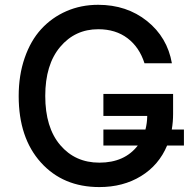

<svg xmlns="http://www.w3.org/2000/svg" viewBox="-20 -757 789 787"><path d="M733.9 -226.1V-160.6H665Q631.3 -80.1 558.1 -35.2Q484.9 9.8 387.2 9.8Q238.3 9.8 147.5 -91.1Q56.6 -191.9 56.6 -363.3Q56.6 -448.7 81.1 -519.5Q105.5 -590.3 148.9 -637.7Q192.4 -685.1 252.2 -711.2Q312 -737.3 382.3 -737.3Q499.5 -737.3 582.8 -670.7Q666 -604 684.6 -497.6H572.3Q551.3 -563.5 502.7 -600.3Q454.1 -637.2 382.8 -637.2Q287.6 -637.2 226.6 -564.7Q165.5 -492.2 165.5 -363.8Q165.5 -234.4 226.8 -162.4Q288.1 -90.3 387.2 -90.3Q490.7 -90.3 544.9 -160.6H403.8V-226.1H576.2Q583 -252 583.5 -281.7H403.8V-372.1H689.5V-289.6Q689.5 -257.3 684.1 -226.1Z"/></svg>

Font: Interop Med
Style: Regular
Weight: 500
Designer: Rasmus Andersson, Google, Jang Haemin
Foundry: jhaemin
Version: Version 1.007